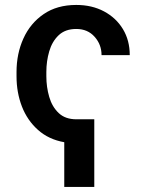

<svg xmlns="http://www.w3.org/2000/svg" viewBox="-20 -558 578 761"><path d="M282.7 -85.2H353.7V182.9H234.7V5.7Q172.9 -5.3 130.7 -43Q88.4 -80.6 66.9 -135.8Q45.5 -191.1 45.5 -255.7V-272.7Q45.5 -345.2 72.8 -405.5Q100.1 -465.9 153.1 -502.1Q206 -538.4 282.3 -538.4Q344.5 -538.4 392.4 -512.8Q440.3 -487.2 467.3 -442.5Q494.3 -397.7 494.3 -339.5H382.5Q382.5 -381.4 354.9 -412.3Q327.4 -443.2 282.3 -443.2Q238.6 -443.2 212.5 -418.3Q186.4 -393.5 175.1 -354.4Q163.7 -315.3 163.7 -272.7V-255.7Q163.7 -213.1 175.1 -174Q186.4 -134.9 212.5 -110.1Q238.6 -85.2 282.7 -85.2Z"/></svg>

Font: Interface Medium
Style: Regular
Weight: 500
Designer: Rasmus Andersson
Foundry: rsms
Version: Version 1.8